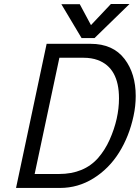

<svg xmlns="http://www.w3.org/2000/svg" viewBox="-20 -927 689 947"><path d="M521 -238.3Q566.9 -341.8 566.9 -441.9Q566.9 -592.3 461.9 -630.9Q431.2 -642.1 392.6 -642.1H272.9L150.9 -68.8H270.5Q395 -68.8 464.8 -148.9Q498.5 -188 521 -238.3ZM638.7 -355Q617.2 -254.4 567.4 -174.8Q517.6 -95.2 441.4 -47.6Q365.2 0 275.9 0H59.1L210 -710.9H426.8Q537.6 -710.9 594.7 -635.7Q649.4 -563.5 649.4 -453.6Q649.4 -404.3 638.7 -355ZM618.7 -907.2 446.3 -739.3H382.3L282.7 -906.2H373.5L428.7 -803.2L526.9 -907.2Z"/></svg>

Font: Tuffy
Style: Italic
Weight: 400
Italic angle: -12°
Designer: Thatcher Ulrich, Karoly Barta and Michael Everson
Version: Version 001.271